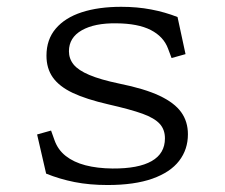

<svg xmlns="http://www.w3.org/2000/svg" viewBox="-20 -532 660 564"><path d="M115.5 -22 89 -137 130 -148.5 140 -120.5Q150 -92 173.2 -73.8Q196.5 -55.5 231 -46.5Q265.5 -37.5 310.5 -37Q386.5 -36.5 425.5 -58.8Q464.5 -81 464.5 -125.5Q464.5 -151.5 449.2 -168.2Q434 -185 399 -197.8Q364 -210.5 298 -225.5Q233 -240.5 193.5 -259.2Q154 -278 135.2 -304.5Q116.5 -331 116.5 -368.5Q116.5 -416 143.8 -448Q171 -480 220.2 -496Q269.5 -512 336 -512Q383 -512 423.8 -504.2Q464.5 -496.5 501.5 -482L525 -373L484 -361.5L473.5 -389.5Q460.5 -424.5 423 -443.8Q385.5 -463 322 -463.5Q258 -464.5 220.2 -443Q182.5 -421.5 182.5 -381.5Q182.5 -359.5 196.2 -342.5Q210 -325.5 242.5 -311.8Q275 -298 330 -286.5Q404.5 -271.5 448.5 -250.8Q492.5 -230 512.2 -202.5Q532 -175 532 -137.5Q532 -93 506.2 -59.5Q480.5 -26 427.8 -7.2Q375 11.5 296 11.5Q243 11.5 199 2.8Q155 -6 115.5 -22Z"/></svg>

Font: Monaspace Xenon Var ExtraLight
Style: Regular
Weight: 200
Designer: Riley Cran and the Lettermatic Team
Version: Version 1.200 (Monaspace Xenon Var)